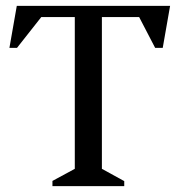

<svg xmlns="http://www.w3.org/2000/svg" viewBox="-20 -632 610 652"><path d="M158.1 0V-17.6L234 -58.7V-574.1H120.2L37.7 -469.4H12L37 -612H557.6L532.6 -469.4H506.9L452.5 -574.1H326V-58.7L401.9 -17V0Z"/></svg>

Font: Ancizar Serif Light
Style: Regular
Weight: 300
Designer: Cesar Puertas, Viviana Monsalve, Julian Moncada, Julian Prieto, Jose Castro, Felipe Aragon, Mariel Hernandez, Sara Alarc
Version: Version 8.100